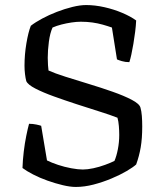

<svg xmlns="http://www.w3.org/2000/svg" viewBox="-20 -740 645 760"><path d="M280 0Q258 0 228.5 -7Q199 -14 168 -25Q137 -36 111 -49.5Q85 -63 69 -75Q70 -106 74 -139.5Q78 -173 84 -202.5Q90 -232 95 -250Q110 -250 124 -247Q138 -244 143 -242L166 -105Q184 -96 209.5 -87.5Q235 -79 262 -74Q289 -69 308 -69Q326 -69 349.5 -74Q373 -79 396 -87.5Q419 -96 433 -103Q441 -121 446.5 -149Q452 -177 452 -206Q452 -222 450.5 -241Q449 -260 445 -274Q417 -285 374 -298.5Q331 -312 283.5 -327.5Q236 -343 193 -358.5Q150 -374 120 -389.5Q90 -405 84 -419Q81 -430 79 -446.5Q77 -463 77 -480Q77 -524 84.5 -568.5Q92 -613 102 -638Q120 -652 147 -666.5Q174 -681 205 -693Q236 -705 266.5 -712.5Q297 -720 321 -720Q356 -720 393.5 -711.5Q431 -703 464 -689Q497 -675 519 -659Q518 -638 515 -614Q512 -590 508 -566.5Q504 -543 500 -524.5Q496 -506 492 -494Q476 -494 462.5 -498Q449 -502 443 -505L423 -631Q406 -637 386.5 -642.5Q367 -648 345.5 -651Q324 -654 300 -654Q283 -654 263 -651Q243 -648 223.5 -643Q204 -638 188 -631Q178 -609 173.5 -575Q169 -541 169 -511Q169 -496 170 -482Q171 -468 172 -461Q196 -450 238.5 -436.5Q281 -423 330.5 -408Q380 -393 425.5 -377Q471 -361 501.5 -345Q532 -329 536 -314Q540 -300 541.5 -281Q543 -262 543 -239Q543 -192 537 -157Q531 -122 519 -89Q507 -78 481.5 -63Q456 -48 421.5 -33.5Q387 -19 350.5 -9.5Q314 0 280 0Z"/></svg>

Font: Texturina Medium 12pt Light
Style: Regular
Weight: 300
Version: Version 1.002